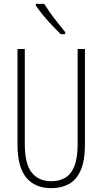

<svg xmlns="http://www.w3.org/2000/svg" viewBox="-20 -969 533 999"><path d="M422 -218Q422 -132 399.5 -82Q377 -32 337.5 -11Q298 10 247 10Q162 10 116.5 -45Q71 -100 71 -218V-714H109V-221Q109 -115 145.5 -70.5Q182 -26 247 -26Q288 -26 319 -44Q350 -62 367 -104.5Q384 -147 384 -221V-714H422ZM210 -949Q235 -909 263.5 -872Q292 -835 319 -802V-791H296Q277 -810 252.5 -835.5Q228 -861 205 -889Q182 -917 166 -941V-949Z"/></svg>

Font: Noto Sans Devanagari ExtraCondensed ExtraLight
Style: Regular
Weight: 200
Width: 2
Designer: Jelle Bosma - Monotype Design Team
Foundry: Monotype Imaging Inc.
Version: Version 2.004; ttfautohint (v1.8.4.7-5d5b)